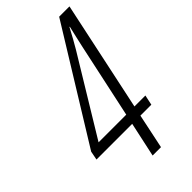

<svg xmlns="http://www.w3.org/2000/svg" viewBox="-245 -783 844 844"><g transform="rotate(-45 177.0 -361.0)"><path d="M168 0 203 -162H-19L-11 -203L309 -722H373L264 -209H332L322 -162H254L220 0ZM41 -209H213L287 -553Q293 -579 299 -606.5Q305 -634 311 -658H309Q293 -628 282.5 -609Q272 -590 259 -568Z"/></g></svg>

Font: Noto Sans ExtraCondensed Light
Style: Italic
Weight: 300
Width: 2
Italic angle: -12°
Designer: Monotype Design Team
Foundry: Monotype Imaging Inc.
Version: Version 2.013; ttfautohint (v1.8.4.7-5d5b)